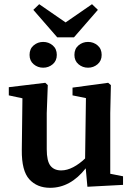

<svg xmlns="http://www.w3.org/2000/svg" viewBox="-20 -882 634 916"><path d="M397 9 389 -79Q316 14 219 14Q157 14 120 -26.5Q83 -67 84 -166L87 -413L22 -427V-466L196 -487L208 -476L203 -342V-170Q203 -114 220.5 -91.5Q238 -69 272 -69Q300 -69 329.5 -84.5Q359 -100 386 -126L390 -414L326 -427V-464L496 -487L509 -476L506 -342V-53L567 -41V0ZM186 -559Q160 -559 140.5 -575.5Q121 -592 121 -620Q121 -649 140.5 -665.5Q160 -682 186 -682Q212 -682 231.5 -665.5Q251 -649 251 -620Q251 -592 231.5 -575.5Q212 -559 186 -559ZM400 -559Q374 -559 354.5 -575.5Q335 -592 335 -620Q335 -649 354.5 -665.5Q374 -682 400 -682Q426 -682 445.5 -665.5Q465 -649 465 -620Q465 -592 445.5 -575.5Q426 -559 400 -559ZM167 -862 293 -775 419 -862 447 -835 333 -704H253L139 -835Z"/></svg>

Font: Source Serif 4 Semibold
Style: Regular
Weight: 600
Designer: Frank Grießhammer
Foundry: Adobe
Version: Version 4.005;hotconv 1.1.0;makeotfexe 2.6.0